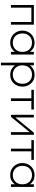

<svg xmlns="http://www.w3.org/2000/svg" viewBox="1620 -2154 745 4024"><g transform="rotate(90 1992.0 -142.5)"><path d="M85 0V-480H497V0H441V-428H141V0Z M874 15Q799 15 742.2 -19.8Q685.5 -54.5 653.8 -112.5Q622 -170.5 622 -240Q622 -292 640.2 -338.2Q658.5 -384.5 691.8 -419.8Q725 -455 771.5 -475Q818 -495 874 -495Q950 -495 998.2 -463.8Q1046.5 -432.5 1077 -386L1068 -374V-480H1124V0H1068V-106L1077 -94Q1046.5 -47.5 998.2 -16.2Q950 15 874 15ZM875 -39Q931.5 -39 975 -63.8Q1018.5 -88.5 1043.2 -133.5Q1068 -178.5 1068 -240Q1068 -301.5 1043.2 -346.8Q1018.5 -392 975 -416.5Q931.5 -441 875 -441Q818.5 -441 775 -416.5Q731.5 -392 706.8 -346.8Q682 -301.5 682 -240Q682 -178.5 706.8 -133.5Q731.5 -88.5 775 -63.8Q818.5 -39 875 -39Z M1294 210V-480H1350V-399Q1381.5 -440.5 1429 -467.8Q1476.5 -495 1553 -495Q1625.5 -495 1680.2 -460.2Q1735 -425.5 1765.5 -367.5Q1796 -309.5 1796 -240Q1796 -188 1778.5 -141.8Q1761 -95.5 1728.8 -60.2Q1696.5 -25 1652 -5Q1607.5 15 1553 15Q1482 15 1431.8 -12.5Q1381.5 -40 1350 -84V210ZM1543 -39Q1599.5 -39 1643 -63.8Q1686.5 -88.5 1711.2 -133.5Q1736 -178.5 1736 -240Q1736 -301.5 1711.2 -346.8Q1686.5 -392 1643 -416.5Q1599.5 -441 1543 -441Q1486.5 -441 1443 -416.5Q1399.5 -392 1374.8 -346.8Q1350 -301.5 1350 -240Q1350 -178.5 1374.8 -133.5Q1399.5 -88.5 1443 -63.8Q1486.5 -39 1543 -39Z M2041 0V-428H1862V-480H2276V-428H2097V0Z M2387 0V-480H2443V-92L2761 -480H2806V0H2750V-392L2429 0Z M3096 0V-428H2917V-480H3331V-428H3152V0Z M3649 15Q3574 15 3517.2 -19.8Q3460.5 -54.5 3428.8 -112.5Q3397 -170.5 3397 -240Q3397 -292 3415.2 -338.2Q3433.5 -384.5 3466.8 -419.8Q3500 -455 3546.5 -475Q3593 -495 3649 -495Q3725 -495 3773.2 -463.8Q3821.5 -432.5 3852 -386L3843 -374V-480H3899V0H3843V-106L3852 -94Q3821.5 -47.5 3773.2 -16.2Q3725 15 3649 15ZM3650 -39Q3706.5 -39 3750 -63.8Q3793.5 -88.5 3818.2 -133.5Q3843 -178.5 3843 -240Q3843 -301.5 3818.2 -346.8Q3793.5 -392 3750 -416.5Q3706.5 -441 3650 -441Q3593.5 -441 3550 -416.5Q3506.5 -392 3481.8 -346.8Q3457 -301.5 3457 -240Q3457 -178.5 3481.8 -133.5Q3506.5 -88.5 3550 -63.8Q3593.5 -39 3650 -39Z"/></g></svg>

Font: Geologica Cursive Thin
Style: Regular
Weight: 250
Designer: Sindre Bremnes, Frode Helland
Foundry: Monokrom Skriftforlag AS
Version: Version 1.010;gftools[0.9.28]